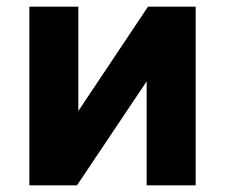

<svg xmlns="http://www.w3.org/2000/svg" viewBox="-20 -556 675 576"><path d="M567 -536V0H420V-312L211 0H68V-536H215V-223L424 -536Z"/></svg>

Font: Quicksand
Style: Bold
Weight: 700
Version: Version 3.000